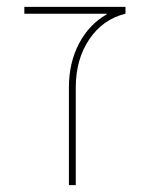

<svg xmlns="http://www.w3.org/2000/svg" viewBox="-20 -540 437 560"><path d="M291 -498V-500H51V-520H346V-500Q280 -484 240.5 -425.5Q201 -367 201 -285V0H181V-285Q181 -357 210.5 -413Q240 -469 291 -498Z"/></svg>

Font: Mplus 1p Thin
Style: Regular
Weight: 250
Version: Version 1.061